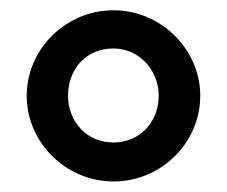

<svg xmlns="http://www.w3.org/2000/svg" viewBox="-20 -798 436 368"><path d="M197.3 -450.2C289.6 -450.2 363.8 -524.9 363.8 -614.3C363.8 -702.6 289.6 -778.3 197.3 -778.3C106.4 -778.3 31.2 -704.1 31.2 -614.3C31.2 -524.9 106.4 -450.2 197.3 -450.2ZM197.3 -524.9C147 -524.9 110.4 -564 110.4 -614.7C110.4 -666.5 146 -705.1 197.3 -705.1C246.1 -705.1 284.2 -664.1 284.2 -614.7C284.2 -563 247.1 -524.9 197.3 -524.9Z"/></svg>

Font: Merriweather
Style: Bold
Weight: 700
Designer: Eben Sorkin ( eben@eyebytes.com )
Foundry: Sorkin Type Co.
Version: Version 1.003